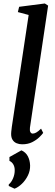

<svg xmlns="http://www.w3.org/2000/svg" viewBox="-20 -838 326 1129"><path d="M156 -87Q154 -70 158.8 -61.2Q163.5 -52.5 172.5 -52.5Q181.5 -52.5 192.8 -58.5Q204 -64.5 221.5 -81.5L234 -56.5Q227 -46.5 210.8 -30.8Q194.5 -15 169.5 -2.2Q144.5 10.5 110.5 10.5Q92.5 10.5 77.5 4.2Q62.5 -2 53.8 -16Q45 -30 45.5 -52.5Q45.5 -57 46.2 -64Q47 -71 48 -78.5Q49 -86 49.5 -92L148.5 -750L85 -767L92.5 -798L243.5 -817.5L263 -805ZM65.5 271.5 31.5 255.5V246.5Q47 234 57 210.2Q67 186.5 66.5 162Q66.5 143 58.2 128.8Q50 114.5 35.5 108V85.5L106 46Q131.5 57.5 143.8 81Q156 104.5 157 134.5Q158 165.5 144 194Q130 222.5 108.5 243Q87 263.5 65.5 271.5Z"/></svg>

Font: Merriweather 48pt Medium
Style: Italic
Weight: 500
Italic angle: -7.8°
Version: Version 2.101